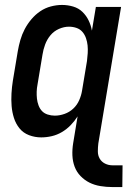

<svg xmlns="http://www.w3.org/2000/svg" viewBox="-20 -548 540 777"><path d="M434 209Q410 209 386 205Q362 201 342 191Q322 181 306 164.5Q290 148 282 126.5Q274 105 273 81Q272 57 276 32L294 -77Q282 -58 266 -41.5Q250 -25 230.5 -13.5Q211 -2 189.5 3Q168 8 147 8Q121 8 97.5 -1Q74 -10 59 -28.5Q44 -47 36.5 -70.5Q29 -94 27 -119Q25 -144 26.5 -170Q28 -196 32 -221L52 -341Q56 -364 62.5 -386.5Q69 -409 80 -430Q91 -451 107 -470Q123 -489 143 -502.5Q163 -516 186 -522Q209 -528 231 -528Q254 -528 276 -521.5Q298 -515 313.5 -500Q329 -485 338.5 -465.5Q348 -446 352 -424L368 -520H470L378 32Q376 48 376 64.5Q376 81 383.5 94Q391 107 405 114Q419 121 435 121H476L475 209ZM202 -80Q221 -80 241 -87Q261 -94 276.5 -108.5Q292 -123 300.5 -142.5Q309 -162 312 -181L332 -301Q334 -317 335 -333Q336 -349 334.5 -364Q333 -379 328 -393.5Q323 -408 313.5 -419Q304 -430 289.5 -435Q275 -440 259 -440Q239 -440 218.5 -431Q198 -422 184 -405Q170 -388 162.5 -367.5Q155 -347 152 -327L132 -207Q129 -192 128.5 -177.5Q128 -163 129.5 -149Q131 -135 136 -121.5Q141 -108 150 -98.5Q159 -89 173 -84.5Q187 -80 202 -80Z"/></svg>

Font: Iosevka Curly Semibold
Style: Italic
Weight: 600
Italic angle: -9°
Monospace: yes
Designer: Belleve Invis
Foundry: Belleve Invis
Version: Version 22.1.2; ttfautohint (v1.8.4)